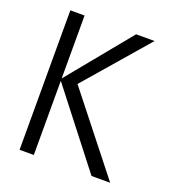

<svg xmlns="http://www.w3.org/2000/svg" viewBox="-132 -831 863 938"><g transform="rotate(20 300.0 -362.5)"><path d="M148 -385.5V0H74V-725H148V-398L416 -725H512L230 -399L545 0H448Z"/></g></svg>

Font: JuliaMono Light
Style: Regular
Weight: 300
Monospace: yes
Designer: cormullion
Foundry: corm
Version: Version 0.054; ttfautohint (v1.8.4)